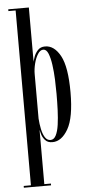

<svg xmlns="http://www.w3.org/2000/svg" viewBox="-65 -786 499 1072"><g transform="rotate(-5 185.0 -250.0)"><path d="M24 250V240H64.5V-740H24V-750H139.5V-446Q141 -454 147.8 -473.2Q154.5 -492.5 169.5 -509Q184.5 -525.5 210.5 -525.5Q262 -525.5 296 -463Q330 -400.5 330 -258.5Q330 -116.5 293.5 -53Q257 10.5 205.5 10.5Q178.5 10.5 164.5 -5.8Q150.5 -22 145.5 -40.2Q140.5 -58.5 139.5 -64.5V240H176.5V250ZM196 -2.5Q215 -2.5 226.2 -24.5Q237.5 -46.5 242.8 -83.5Q248 -120.5 249.8 -165.5Q251.5 -210.5 251.5 -256.5Q251.5 -293.5 249.8 -337Q248 -380.5 242.5 -419.5Q237 -458.5 226.8 -483.5Q216.5 -508.5 199 -508.5Q181.5 -508.5 168 -487Q154.5 -465.5 147 -435Q139.5 -404.5 139.5 -377V-127.5Q141.5 -97 147.5 -68.2Q153.5 -39.5 165.2 -21Q177 -2.5 196 -2.5Z"/></g></svg>

Font: Imbue 100pt
Style: Regular
Weight: 400
Designer: Tyler Finck
Foundry: Etcetera Type Company
Version: Version 1.102; ttfautohint (v1.8.3)